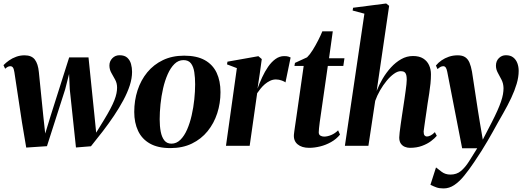

<svg xmlns="http://www.w3.org/2000/svg" viewBox="-22 -837 2998 1102"><path d="M128.5 10 104 -135.5 60.5 -423Q57.5 -442.5 52 -449.8Q46.5 -457 37 -457Q29.5 -457 22.8 -453.5Q16 -450 7.5 -442.5L-2 -463Q11.5 -477 29.8 -490Q48 -503 70.8 -511.2Q93.5 -519.5 119 -519.5Q159.5 -519.5 178 -495Q196.5 -470.5 201 -423.5L226.5 -171L237.5 -70.5L269.5 -175L375 -507.5H486L520 -175.5L530 -75.5L576 -150.5Q597 -185 611.5 -212.5Q626 -240 634.5 -261.8Q643 -283.5 646.5 -301.2Q650 -319 650 -334Q650 -359.5 639 -379.5Q628 -399.5 617 -419Q606 -438.5 606 -461.5Q606 -485.5 622.8 -502.8Q639.5 -520 664 -520Q693 -520 708.5 -505.8Q724 -491.5 730 -469.8Q736 -448 736 -424.5Q736 -387.5 722.8 -346.5Q709.5 -305.5 686 -261.8Q662.5 -218 632.5 -173.2Q602.5 -128.5 568.5 -84.2Q534.5 -40 500 2.5L414 9.5L378.5 -324.5L374.5 -412.5L352 -324L247.5 2Z M1035 -517.5Q1107.5 -517.5 1153.5 -491.8Q1199.5 -466 1221.5 -419.2Q1243.5 -372.5 1243.5 -308Q1243.5 -244.5 1224.8 -186.8Q1206 -129 1169.5 -84Q1133 -39 1079.5 -13Q1026 13 956 13Q884.5 13 838.5 -13Q792.5 -39 770.5 -86Q748.5 -133 748.5 -194.5Q748.5 -260.5 767.5 -318.8Q786.5 -377 823.2 -421.8Q860 -466.5 913.2 -492Q966.5 -517.5 1035 -517.5ZM1031 -492Q1002 -492 979.5 -470Q957 -448 940.8 -411.5Q924.5 -375 914.2 -330.2Q904 -285.5 899.2 -239Q894.5 -192.5 894.5 -152Q894.5 -113 900.5 -81.5Q906.5 -50 921.2 -31.2Q936 -12.5 962 -12.5Q991 -12.5 1013.5 -34.8Q1036 -57 1052 -93.8Q1068 -130.5 1078.2 -175.5Q1088.5 -220.5 1093.2 -266.8Q1098 -313 1098 -353Q1098 -391 1093.2 -422.5Q1088.5 -454 1074.2 -473Q1060 -492 1031 -492Z M1275 0 1337.5 -446 1281 -467.5 1283.5 -483 1461 -514.5 1480.5 -498 1468.5 -411 1456 -328.5Q1467.5 -360.5 1482.8 -393.5Q1498 -426.5 1517 -454Q1536 -481.5 1559.2 -498.2Q1582.5 -515 1609 -515Q1624.5 -515 1633.2 -512.2Q1642 -509.5 1646 -507L1616.5 -364Q1613 -368 1596.2 -374.5Q1579.5 -381 1561.5 -381Q1544 -381 1528 -373.2Q1512 -365.5 1498.2 -353.8Q1484.5 -342 1473.5 -328.2Q1462.5 -314.5 1454 -302L1411 0Z M1820 -183.5Q1816 -157.5 1813.2 -136.2Q1810.5 -115 1809 -100.5Q1807.5 -86 1807.5 -77.5Q1807.5 -64 1817 -58.5Q1826.5 -53 1838 -53Q1858 -53 1880 -62.5Q1902 -72 1918.5 -89L1929.5 -64.5Q1908.5 -38.5 1878.2 -21.5Q1848 -4.5 1815.2 3.5Q1782.5 11.5 1752.5 11.5Q1710 11.5 1686 -8.8Q1662 -29 1665 -65Q1665.5 -71 1667 -82Q1668.5 -93 1670.8 -108.8Q1673 -124.5 1676.2 -145.5Q1679.5 -166.5 1683 -192.5L1721 -458.5H1668L1671 -476L1740.5 -508Q1756 -523 1772.8 -549.8Q1789.5 -576.5 1804.2 -605.5Q1819 -634.5 1828 -657H1888L1866.5 -502.5H1955L1948.5 -458.5H1859.5Z M2330 11.5Q2316 11.5 2301.8 5.8Q2287.5 0 2278.5 -13Q2269.5 -26 2269.5 -48Q2269.5 -57.5 2271.8 -76.8Q2274 -96 2277.5 -121Q2281 -146 2285 -172.5Q2289 -199 2292.5 -222Q2296.5 -248 2300 -271.8Q2303.5 -295.5 2306.2 -316.2Q2309 -337 2310.8 -353.2Q2312.5 -369.5 2312.5 -379.5Q2312.5 -395.5 2309.8 -406.5Q2307 -417.5 2299.5 -423Q2292 -428.5 2278 -428.5Q2260 -428.5 2238.8 -413.2Q2217.5 -398 2197 -373Q2176.5 -348 2159.2 -318Q2142 -288 2131.5 -258L2092.5 0H1957.5L2069.5 -758.5L2002 -776.5L2004.5 -792.5L2194.5 -817L2211.5 -803.5L2140 -315.5Q2153.5 -350 2174.2 -385.2Q2195 -420.5 2222 -450Q2249 -479.5 2280.8 -497.5Q2312.5 -515.5 2348.5 -515.5Q2384.5 -515.5 2407 -501.2Q2429.5 -487 2440.5 -463.2Q2451.5 -439.5 2451.5 -410.5Q2451.5 -385 2448.8 -357.5Q2446 -330 2441.5 -300.8Q2437 -271.5 2432 -241Q2429 -220 2425.8 -197.2Q2422.5 -174.5 2419.2 -152.5Q2416 -130.5 2413.5 -112.2Q2411 -94 2409.5 -82.5Q2409.5 -65.5 2415 -59.5Q2420.5 -53.5 2428 -53.5Q2437 -53.5 2449 -59.2Q2461 -65 2474 -78.5L2485 -57.5Q2473 -43 2451.8 -27Q2430.5 -11 2400.2 0.2Q2370 11.5 2330 11.5Z M2545 -425Q2541.5 -443 2536 -450Q2530.5 -457 2522.5 -457Q2513.5 -457 2506 -452.8Q2498.5 -448.5 2489 -440.5L2480 -461Q2493.5 -477.5 2512.2 -490.5Q2531 -503.5 2554.5 -511.5Q2578 -519.5 2605 -519.5Q2632 -519.5 2648 -508.8Q2664 -498 2672.8 -477.2Q2681.5 -456.5 2687 -426Q2691 -399.5 2696.8 -362.2Q2702.5 -325 2708.8 -283Q2715 -241 2721.5 -200.2Q2728 -159.5 2733.5 -126.5L2749 -35.5L2800.5 -135Q2819.5 -172 2832.5 -201.2Q2845.5 -230.5 2853.5 -253.8Q2861.5 -277 2864.8 -296Q2868 -315 2868 -331Q2867.5 -357.5 2856.8 -378.8Q2846 -400 2835.2 -419.5Q2824.5 -439 2824.5 -460Q2824.5 -486.5 2841.2 -503.2Q2858 -520 2881.5 -520Q2908 -520 2924 -507.2Q2940 -494.5 2947.5 -474.2Q2955 -454 2955 -430Q2955 -395 2943.5 -356Q2932 -317 2912 -274.5Q2892 -232 2866 -186.5Q2850 -159 2835.5 -133Q2821 -107 2806.8 -81.2Q2792.5 -55.5 2776.5 -28.2Q2760.5 -1 2741.8 29Q2723 59 2699.5 93.5Q2670 137.5 2642 171.8Q2614 206 2585.2 225.2Q2556.5 244.5 2523.5 244.5Q2499.5 244.5 2482.8 238.5Q2466 232.5 2448.5 223.5L2480.5 124Q2491.5 133 2512.8 149Q2534 165 2563.5 165Q2599 165 2623.5 144.5Q2648 124 2669.8 89.5Q2691.5 55 2717 14H2630.5Z"/></svg>

Font: Merriweather 144pt
Style: Bold Italic
Weight: 700
Italic angle: -7.8°
Version: Version 2.101